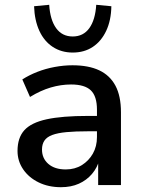

<svg xmlns="http://www.w3.org/2000/svg" viewBox="-20 -771 595 800"><path d="M234 9Q182 9 141 -11Q100 -31 76.5 -65.5Q53 -100 53 -142Q53 -197 81.5 -228.5Q110 -260 174.5 -274Q239 -288 346 -288H399V-224H348Q294 -224 257 -220.5Q220 -217 197.5 -208.5Q175 -200 165 -185Q155 -170 155 -148Q155 -111 181.5 -88Q208 -65 254 -65Q292 -65 321 -83Q350 -101 367 -131Q384 -161 384 -200V-314Q384 -370 358.5 -394.5Q333 -419 276 -419Q234 -419 191.5 -406.5Q149 -394 105 -367L73 -440Q101 -458 135.5 -471.5Q170 -485 208 -492Q246 -499 282 -499Q349 -499 393.5 -478Q438 -457 461 -414Q484 -371 484 -303V0H389V-108H395Q386 -73 363.5 -46.5Q341 -20 308.5 -5.5Q276 9 234 9ZM283 -552Q236 -552 200 -575.5Q164 -599 144 -642.5Q124 -686 122 -745L185 -751Q189 -688 214 -653.5Q239 -619 283 -619Q327 -619 352 -653.5Q377 -688 381 -751L444 -745Q443 -686 422.5 -642.5Q402 -599 366.5 -575.5Q331 -552 283 -552Z"/></svg>

Font: Nunito Sans 11pt SemiBold
Style: Regular
Weight: 600
Version: Version 3.101;gftools[0.9.27]